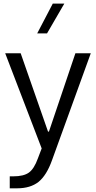

<svg xmlns="http://www.w3.org/2000/svg" viewBox="-20 -796 523 1048"><path d="M207.5 14.2 186.5 69.3C172.9 106.9 156.7 132.3 137.7 146C118.7 159.7 90.3 166.5 52.7 166.5H33.2V231.9H73.2C121.6 231.9 160.6 220.2 190.4 196.8C219.7 172.9 244.1 133.8 263.7 79.1L475.6 -505.4H391.6L247.1 -77.6H242.2L92.8 -505.4H8.3ZM183.1 -613.8H236.8L331.1 -776.4H268.1Z"/></svg>

Font: Estedad Regular
Style: Regular
Weight: 400
Designer: Amin Abedi
Version: Version 7.3